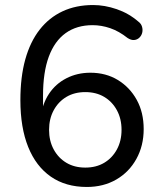

<svg xmlns="http://www.w3.org/2000/svg" viewBox="-20 -734 640 763"><path d="M325 9Q241 9 182 -32Q123 -73 92 -150Q61 -227 61 -336Q61 -428 80.5 -498Q100 -568 137.5 -616Q175 -664 228.5 -689Q282 -714 350 -714Q396 -714 444 -697.5Q492 -681 530 -648Q541 -640 544.5 -627.5Q548 -615 545 -603.5Q542 -592 533.5 -584Q525 -576 513 -575Q501 -574 487 -583Q453 -610 418 -622Q383 -634 348 -634Q285 -634 241 -602.5Q197 -571 174 -509Q151 -447 151 -354V-265H141Q148 -321 174.5 -361Q201 -401 244 -423Q287 -445 339 -445Q401 -445 448.5 -416Q496 -387 523.5 -337Q551 -287 551 -221Q551 -155 522 -102.5Q493 -50 442 -20.5Q391 9 325 9ZM319 -68Q362 -68 394 -87Q426 -106 444.5 -140Q463 -174 463 -218Q463 -262 444.5 -296Q426 -330 394 -349Q362 -368 319 -368Q276 -368 244 -349Q212 -330 193.5 -296Q175 -262 175 -218Q175 -174 193.5 -140Q212 -106 244 -87Q276 -68 319 -68Z"/></svg>

Font: Nunito ExtraLight Medium
Style: Regular
Weight: 500
Version: Version 3.602